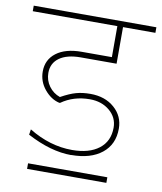

<svg xmlns="http://www.w3.org/2000/svg" viewBox="-94 -686 684 813"><g transform="rotate(10 248.5 -279.0)"><path d="M418.5 40V64H77.6V40ZM251.5 -26.4V-25.9Q163.1 -25.9 61 -80.1L64.5 -103.5Q155.3 -47.9 251 -47.9Q324.2 -47.9 366.2 -80.3Q408.2 -112.8 408.2 -171.4Q408.2 -214.8 374 -243.7Q339.8 -272.5 288.6 -272.5Q218.8 -272.5 166.5 -235.4H162.6Q127 -243.7 99.1 -277.3Q71.3 -311 71.3 -354Q71.3 -404.8 110.6 -434.6Q149.9 -464.4 219.7 -464.4H349.1V-597.7H-14.6V-621.6H512.7V-597.7H373.5V-440.4H219.2Q160.6 -440.4 128.2 -417.2Q95.7 -394 95.7 -352.1Q95.7 -320.3 114 -295.2Q132.3 -270 161.6 -259.8Q198.7 -280.3 225.8 -287.8Q252.9 -295.4 287.1 -295.4Q350.1 -295.4 390.4 -260Q430.7 -224.6 430.7 -170.9Q430.7 -103 382.6 -64.7Q334.5 -26.4 251.5 -26.4Z"/></g></svg>

Font: Yantramanav Thin
Style: Regular
Weight: 250
Version: Version 1.001;PS 1.0;hotconv 1.0.72;makeotf.lib2.5.5900; ttf